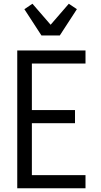

<svg xmlns="http://www.w3.org/2000/svg" viewBox="-20 -1004 540 1024"><path d="M72 0V-735H436V-665H150V-417H380V-347H150V-70H436V0ZM201 -815 110 -955 153 -984 250 -872 347 -984 390 -955 299 -815Z"/></svg>

Font: Iosevka Term
Style: Regular
Weight: 400
Monospace: yes
Designer: Belleve Invis
Foundry: Belleve Invis
Version: Version 30.0.1